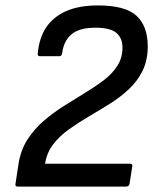

<svg xmlns="http://www.w3.org/2000/svg" viewBox="-20 -687 572 707"><path d="M45 0Q35 0 37 -10L48 -82Q56 -134 81 -173Q106 -212 141 -242Q176 -272 215.5 -297Q255 -322 293 -345Q331 -368 362 -391.5Q393 -415 412 -444.5Q431 -474 431 -512Q431 -547 408.5 -566Q386 -585 331 -585Q271 -585 242.5 -560Q214 -535 209 -491Q207 -480 198 -480H128Q117 -480 119 -490Q124 -547 150 -586Q176 -625 223.5 -646Q271 -667 341 -667Q441 -667 482.5 -629Q524 -591 524 -516Q524 -465 505 -426.5Q486 -388 454.5 -358.5Q423 -329 384.5 -305Q346 -281 307 -258Q268 -235 233.5 -210.5Q199 -186 175.5 -155Q152 -124 146 -84H459Q469 -84 467 -74L457 -10Q455 0 444 0Z"/></svg>

Font: Sofia Sans Medium
Style: Italic
Weight: 500
Italic angle: -9°
Version: Version 4.101